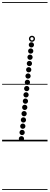

<svg xmlns="http://www.w3.org/2000/svg" viewBox="-25 -1349 474 1832"><path d="M274.5 -896Q264 -896 256.8 -903.2Q249.5 -910.5 249.5 -921Q249.5 -931.5 256.8 -938.8Q264 -946 274.5 -946Q285 -946 292.2 -938.8Q299.5 -931.5 299.5 -921Q299.5 -910.5 292.2 -903.2Q285 -896 274.5 -896ZM268 -837Q257.5 -837 250.2 -844.2Q243 -851.5 243 -862Q243 -872.5 250.2 -879.8Q257.5 -887 268 -887Q278.5 -887 285.8 -879.8Q293 -872.5 293 -862Q293 -851.5 285.8 -844.2Q278.5 -837 268 -837ZM261.5 -778Q251 -778 243.8 -785.2Q236.5 -792.5 236.5 -803Q236.5 -813.5 243.8 -820.8Q251 -828 261.5 -828Q272 -828 279.2 -820.8Q286.5 -813.5 286.5 -803Q286.5 -792.5 279.2 -785.2Q272 -778 261.5 -778ZM255.5 -718Q245 -718 237.8 -725.2Q230.5 -732.5 230.5 -743Q230.5 -753.5 237.8 -760.8Q245 -768 255.5 -768Q266 -768 273.2 -760.8Q280.5 -753.5 280.5 -743Q280.5 -732.5 273.2 -725.2Q266 -718 255.5 -718ZM249 -658.5Q238.5 -658.5 231.2 -665.8Q224 -673 224 -683.5Q224 -694 231.2 -701.2Q238.5 -708.5 249 -708.5Q259.5 -708.5 266.8 -701.2Q274 -694 274 -683.5Q274 -673 266.8 -665.8Q259.5 -658.5 249 -658.5ZM242.5 -598.5Q232 -598.5 224.8 -605.8Q217.5 -613 217.5 -623.5Q217.5 -634 224.8 -641.2Q232 -648.5 242.5 -648.5Q253 -648.5 260.2 -641.2Q267.5 -634 267.5 -623.5Q267.5 -613 260.2 -605.8Q253 -598.5 242.5 -598.5ZM236.5 -538.5Q226 -538.5 218.8 -545.8Q211.5 -553 211.5 -563.5Q211.5 -574 218.8 -581.2Q226 -588.5 236.5 -588.5Q247 -588.5 254.2 -581.2Q261.5 -574 261.5 -563.5Q261.5 -553 254.2 -545.8Q247 -538.5 236.5 -538.5ZM230 -479Q219.5 -479 212.2 -486.2Q205 -493.5 205 -504Q205 -514.5 212.2 -521.8Q219.5 -529 230 -529Q240.5 -529 247.8 -521.8Q255 -514.5 255 -504Q255 -493.5 247.8 -486.2Q240.5 -479 230 -479ZM223.5 -419Q213 -419 205.8 -426.2Q198.5 -433.5 198.5 -444Q198.5 -454.5 205.8 -461.8Q213 -469 223.5 -469Q234 -469 241.2 -461.8Q248.5 -454.5 248.5 -444Q248.5 -433.5 241.2 -426.2Q234 -419 223.5 -419ZM217.5 -359Q207 -359 199.8 -366.2Q192.5 -373.5 192.5 -384Q192.5 -394.5 199.8 -401.8Q207 -409 217.5 -409Q228 -409 235.2 -401.8Q242.5 -394.5 242.5 -384Q242.5 -373.5 235.2 -366.2Q228 -359 217.5 -359ZM211 -299.5Q200.5 -299.5 193.2 -306.8Q186 -314 186 -324.5Q186 -335 193.2 -342.2Q200.5 -349.5 211 -349.5Q221.5 -349.5 228.8 -342.2Q236 -335 236 -324.5Q236 -314 228.8 -306.8Q221.5 -299.5 211 -299.5ZM205 -239.5Q194.5 -239.5 187.2 -246.8Q180 -254 180 -264.5Q180 -275 187.2 -282.2Q194.5 -289.5 205 -289.5Q215.5 -289.5 222.8 -282.2Q230 -275 230 -264.5Q230 -254 222.8 -246.8Q215.5 -239.5 205 -239.5ZM198.5 -179.5Q188 -179.5 180.8 -186.8Q173.5 -194 173.5 -204.5Q173.5 -215 180.8 -222.2Q188 -229.5 198.5 -229.5Q209 -229.5 216.2 -222.2Q223.5 -215 223.5 -204.5Q223.5 -194 216.2 -186.8Q209 -179.5 198.5 -179.5ZM192.5 -120Q182 -120 174.8 -127.2Q167.5 -134.5 167.5 -145Q167.5 -155.5 174.8 -162.8Q182 -170 192.5 -170Q203 -170 210.2 -162.8Q217.5 -155.5 217.5 -145Q217.5 -134.5 210.2 -127.2Q203 -120 192.5 -120ZM186 -60Q175.5 -60 168.2 -67.2Q161 -74.5 161 -85Q161 -95.5 168.2 -102.8Q175.5 -110 186 -110Q196.5 -110 203.8 -102.8Q211 -95.5 211 -85Q211 -74.5 203.8 -67.2Q196.5 -60 186 -60ZM179.5 0Q169 0 161.8 -7.2Q154.5 -14.5 154.5 -25Q154.5 -35.5 161.8 -42.8Q169 -50 179.5 -50Q190 -50 197.2 -42.8Q204.5 -35.5 204.5 -25Q204.5 -14.5 197.2 -7.2Q190 0 179.5 0ZM280 -950Q268 -950 259.5 -958.5Q251 -967 251 -979Q251 -991 259.5 -999.5Q268 -1008 280 -1008Q292 -1008 300.5 -999.5Q309 -991 309 -979Q309 -967 300.5 -958.5Q292 -950 280 -950ZM280 -963.5Q286.5 -963.5 291 -968.2Q295.5 -973 295.5 -979.5Q295.5 -985.5 291 -990Q286.5 -994.5 280 -994.5Q273.5 -994.5 269 -990Q264.5 -985.5 264.5 -979.5Q264.5 -973 269 -968.2Q273.5 -963.5 280 -963.5ZM-5 455H428.5V463H-5ZM-5 -16H428.5V0H-5ZM-5 -549H428.5V-541H-5ZM-5 -1329H428.5V-1321H-5Z"/></svg>

Font: Edu SA Dotted Guide
Style: Regular
Weight: 400
Designer: Tina and Corey Anderson, Eben Sorkin, Mirko Velimirovic
Foundry: Google for Education
Version: Version 2.000